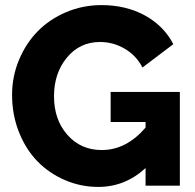

<svg xmlns="http://www.w3.org/2000/svg" viewBox="-20 -735 772 760"><path d="M418 -371.1H691.9V0H556.2V-69.8Q475.1 4.9 369.1 4.9Q299.8 4.9 237.3 -22Q174.8 -48.8 128.7 -95.9Q82.5 -143.1 55.2 -211.7Q27.8 -280.3 27.8 -359.9Q27.8 -432.1 55.2 -497.8Q82.5 -563.5 129.2 -611.1Q175.8 -658.7 241.7 -686.8Q307.6 -714.8 381.8 -714.8Q479 -714.8 554 -673.6Q628.9 -632.3 666 -560.1L543.9 -467.8Q520 -514.6 474.4 -541.7Q428.7 -568.8 376 -568.8Q295.9 -568.8 244.9 -507.1Q193.8 -445.3 193.8 -354Q193.8 -261.2 246.8 -201.2Q299.8 -141.1 382.8 -141.1Q480 -141.1 556.2 -230V-252H418Z"/></svg>

Font: Rawline ExtraBold
Style: Regular
Weight: 800
Designer: Matt McInerney, Pablo Impallari, Rodrigo Fuenzalida
Foundry: Matt McInerney, Pablo Impallari, Rodrigo Fuenzalida
Version: Version 4.020;PS 004.020;hotconv 1.0.88;makeotf.lib2.5.64775